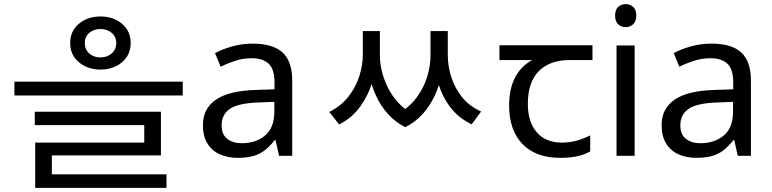

<svg xmlns="http://www.w3.org/2000/svg" viewBox="-20 -757 3750 933"><path d="M468 -677Q531 -677 573 -641.5Q615 -606 615 -548Q615 -490 573 -454.5Q531 -419 468 -419Q406 -419 363.5 -454.5Q321 -490 321 -548Q321 -606 363.5 -641.5Q406 -677 468 -677ZM468 -616Q435 -616 413.5 -597Q392 -578 392 -548Q392 -517 413.5 -497.5Q435 -478 468 -478Q501 -478 523 -497.5Q545 -517 545 -548Q545 -578 523 -597Q501 -616 468 -616ZM50 -360H868V-293H50ZM149 -214H762V-2H232V112H151V-64H681V-149H149ZM151 90H789V156H151Z M1208 -545Q1306 -545 1353 -502Q1400 -459 1400 -365V0H1336L1319 -76H1315Q1292 -47 1267.5 -27.5Q1243 -8 1211.5 1Q1180 10 1135 10Q1087 10 1048.5 -7Q1010 -24 988 -59.5Q966 -95 966 -149Q966 -229 1029 -272.5Q1092 -316 1223 -320L1314 -323V-355Q1314 -422 1285 -448Q1256 -474 1203 -474Q1161 -474 1123 -461.5Q1085 -449 1052 -433L1025 -499Q1060 -518 1108 -531.5Q1156 -545 1208 -545ZM1234 -259Q1134 -255 1095.5 -227Q1057 -199 1057 -148Q1057 -103 1084.5 -82Q1112 -61 1155 -61Q1223 -61 1268 -98.5Q1313 -136 1313 -214V-262Z M1743 -606H1808V-489Q1808 -427 1789.5 -361.5Q1771 -296 1731.5 -240.5Q1692 -185 1628 -152L1580 -213Q1638 -242 1674 -288.5Q1710 -335 1726.5 -388.5Q1743 -442 1743 -489ZM1764 -606H1826V-486Q1826 -451 1835.5 -411.5Q1845 -372 1864 -333Q1883 -294 1913.5 -260Q1944 -226 1986 -203L1949 -139Q1899 -165 1864 -204.5Q1829 -244 1807 -292.5Q1785 -341 1774.5 -390.5Q1764 -440 1764 -486ZM2072 -606H2135V-486Q2135 -439 2124.5 -388.5Q2114 -338 2091.5 -290Q2069 -242 2033.5 -202.5Q1998 -163 1949 -139L1911 -203Q1967 -233 2003 -281Q2039 -329 2055.5 -383Q2072 -437 2072 -486ZM2091 -606H2156V-489Q2156 -437 2172.5 -384Q2189 -331 2224.5 -286Q2260 -241 2318 -215L2272 -153Q2207 -184 2167 -237.5Q2127 -291 2109 -356.5Q2091 -422 2091 -489Z M2702 10Q2584 10 2519 -57Q2454 -124 2454 -245Q2454 -325 2483 -380.5Q2512 -436 2566 -465H2407V-537H2859V-465H2746Q2652 -465 2598.5 -411.5Q2545 -358 2545 -252Q2545 -165 2588 -114.5Q2631 -64 2711 -64Q2748 -64 2782 -73.5Q2816 -83 2848 -99V-21Q2819 -5 2784 2.5Q2749 10 2702 10Z M3064 -536V0H2976V-536ZM3021 -737Q3041 -737 3056.5 -723.5Q3072 -710 3072 -681Q3072 -653 3056.5 -639Q3041 -625 3021 -625Q2999 -625 2984 -639Q2969 -653 2969 -681Q2969 -710 2984 -723.5Q2999 -737 3021 -737Z M3437 -545Q3535 -545 3582 -502Q3629 -459 3629 -365V0H3565L3548 -76H3544Q3521 -47 3496.5 -27.5Q3472 -8 3440.5 1Q3409 10 3364 10Q3316 10 3277.5 -7Q3239 -24 3217 -59.5Q3195 -95 3195 -149Q3195 -229 3258 -272.5Q3321 -316 3452 -320L3543 -323V-355Q3543 -422 3514 -448Q3485 -474 3432 -474Q3390 -474 3352 -461.5Q3314 -449 3281 -433L3254 -499Q3289 -518 3337 -531.5Q3385 -545 3437 -545ZM3463 -259Q3363 -255 3324.5 -227Q3286 -199 3286 -148Q3286 -103 3313.5 -82Q3341 -61 3384 -61Q3452 -61 3497 -98.5Q3542 -136 3542 -214V-262Z"/></svg>

Font: korean115
Style: Regular
Weight: 400
Designer: Monotype Design Team
Foundry: Monotype Imaging Inc.
Version: Version 2.013